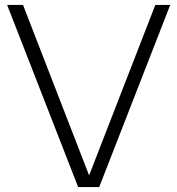

<svg xmlns="http://www.w3.org/2000/svg" viewBox="-20 -760 720 780"><path d="M297.5 0 9 -740H73.5L342 -47.5L611 -740H671.5L383 0Z"/></svg>

Font: Encode Sans Semi Expanded Light
Style: Regular
Weight: 300
Width: 6
Designer: Multiple Designers
Foundry: Impallari Type
Version: Version 3.000; ttfautohint (v1.8.3) -l 8 -r 50 -G 200 -x 14 